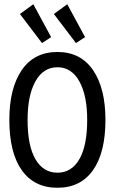

<svg xmlns="http://www.w3.org/2000/svg" viewBox="-20 -874 540 905"><path d="M251 11Q141 11 82.5 -72Q24 -155 24 -309Q24 -458 82.5 -543.5Q141 -629 251 -629Q360 -629 418.5 -543.5Q477 -458 477 -309Q477 -155 418.5 -72Q360 11 251 11ZM251 -60Q317 -60 354 -123.5Q391 -187 391 -309Q391 -424 354 -490.5Q317 -557 251 -557Q184 -557 147 -490.5Q110 -424 110 -309Q110 -187 147 -123.5Q184 -60 251 -60ZM178 -671 74 -808 137 -854 221 -699ZM338 -671 234 -808 297 -854 381 -699Z"/></svg>

Font: Inconsolata Medium
Style: Regular
Weight: 500
Monospace: yes
Designer: Raph Levien, Cyreal, Brenton Simpson
Foundry: Raph Levien, Cyreal, Google
Version: Version 3.001; ttfautohint (v1.8.2.53-6de2)